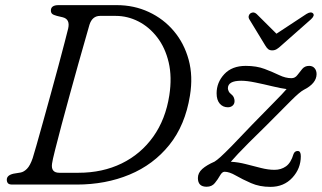

<svg xmlns="http://www.w3.org/2000/svg" viewBox="-20 -720 1255 749"><path d="M6.5 -19Q6.5 -36.5 33 -42.5L60.5 -47Q73.5 -49.5 85.5 -61.8Q97.5 -74 107.5 -103Q111.5 -115.5 122.2 -153Q133 -190.5 147.5 -243Q162 -295.5 178 -353.2Q194 -411 208.2 -464Q222.5 -517 232.5 -556Q242.5 -595 246 -609Q254 -645 225 -652.5L202 -658Q188.5 -661.5 183.5 -666Q178.5 -670.5 178.5 -679Q178.5 -700 208.5 -700H435Q503 -700 560.5 -673.2Q618 -646.5 658.2 -598.8Q698.5 -551 716 -486.8Q733.5 -422.5 721 -347Q702.5 -231.5 640.5 -154.5Q578.5 -77.5 485.2 -38.8Q392 0 279 0H28Q15.5 0 11 -5.2Q6.5 -10.5 6.5 -19ZM286 -46Q380 -46 454.8 -82.5Q529.5 -119 577.8 -186.8Q626 -254.5 640.5 -348Q651.5 -419.5 638 -476.8Q624.5 -534 593.2 -574.5Q562 -615 519.8 -636.5Q477.5 -658 431.5 -658H370.5Q340 -658 329 -623.5Q325.5 -611 313.8 -570.2Q302 -529.5 286 -472.5Q270 -415.5 252.8 -352.8Q235.5 -290 220.2 -232.8Q205 -175.5 194.8 -134.8Q184.5 -94 183 -81.5Q178 -46 211.5 -46ZM1153.5 -110.5Q1153.5 -62.5 1120.5 -26.8Q1087.5 9 1035 9Q992.5 9 959 -5.8Q925.5 -20.5 900 -35.2Q874.5 -50 856 -50Q846.5 -50 838.2 -35.2Q830 -20.5 818.2 -6Q806.5 8.5 786 8.5Q752 8.5 752 -25.5Q752 -45.5 769 -60.8Q786 -76 817 -89.5Q826 -95 840.5 -108Q855 -121 884 -150.5Q913 -180 965 -235Q1019.5 -291 1051.2 -323Q1083 -355 1098 -372.5Q1075 -375.5 1042 -383.5Q1009 -391.5 976.2 -398.2Q943.5 -405 921 -405Q869 -405 869 -375.5Q869 -371 872 -364.2Q875 -357.5 883.5 -351Q889.5 -346.5 892.2 -339.5Q895 -332.5 895 -326Q895 -314.5 887.5 -308Q880 -301.5 869 -301.5Q849.5 -301.5 837.2 -315.8Q825 -330 825 -356Q825 -398.5 855 -430.8Q885 -463 938.5 -463Q981 -463 1012.5 -451Q1044 -439 1069 -427Q1094 -415 1117 -415Q1131 -415 1140 -427Q1149 -439 1159 -451Q1169 -463 1186 -463Q1199.5 -463 1207.2 -454Q1215 -445 1215 -430.5Q1214.5 -394.5 1165 -369.5Q1149.5 -361.5 1116 -328Q1082.5 -294.5 1018 -229.5Q977 -189.5 951 -163.5Q925 -137.5 908.8 -120.2Q892.5 -103 880.5 -89Q909 -87.5 939 -79.8Q969 -72 997.8 -64.8Q1026.5 -57.5 1051 -57.5Q1076.5 -57.5 1095.8 -71.2Q1115 -85 1125 -119Q1129.5 -131 1141.5 -131Q1153.5 -131 1153.5 -110.5ZM1078 -543Q1068 -533.5 1059.8 -528.5Q1051.5 -523.5 1042 -523.5Q1032 -523.5 1026 -528.5Q1020 -533.5 1014.5 -543L952.5 -645Q948.5 -652 950.5 -658.5Q952.5 -665 957 -668Q969.5 -676 981 -665.5L1058.5 -588.5L1175.5 -665.5Q1192.5 -676 1201 -668Q1209 -659.5 1193.5 -645Z"/></svg>

Font: Fraunces 9pt SuperSoft Light
Style: Italic
Weight: 300
Italic angle: -16°
Version: Version 1.000;[b76b70a41]